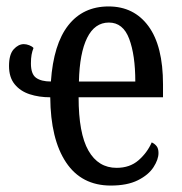

<svg xmlns="http://www.w3.org/2000/svg" viewBox="-20 -566 564 596"><path d="M324 10Q233 10 185 -62Q137 -134 136 -264Q101 -264 72 -273.5Q43 -283 25.5 -304.5Q8 -326 8 -361Q8 -397 22.5 -413Q37 -429 54 -429Q62 -429 71 -425.5Q80 -422 84 -417Q80 -407 78 -396Q76 -385 76 -369Q76 -336 92 -324.5Q108 -313 138 -313Q146 -429 192 -487.5Q238 -546 317 -546Q396 -546 441 -484.5Q486 -423 486 -304V-264H224Q224 -152 254.5 -98.5Q285 -45 342 -45Q383 -45 410 -68.5Q437 -92 451 -124Q460 -120 466 -112.5Q472 -105 472 -91Q472 -71 456.5 -47Q441 -23 408 -6.5Q375 10 324 10ZM400 -313Q400 -395 381 -445.5Q362 -496 318 -496Q274 -496 250.5 -448.5Q227 -401 225 -313Z"/></svg>

Font: Noto Serif ExtraCondensed
Style: Regular
Weight: 400
Width: 2
Designer: Monotype Design Team
Foundry: Monotype Imaging Inc.
Version: Version 2.013